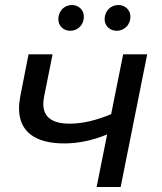

<svg xmlns="http://www.w3.org/2000/svg" viewBox="-20 -747 648 767"><path d="M261 -624C290 -624 315 -647 315 -680C315 -708 294 -727 267 -727C238 -727 213 -704 213 -670C213 -643 234 -624 261 -624ZM446 -624C476 -624 501 -647 501 -680C501 -708 479 -727 453 -727C423 -727 398 -704 398 -670C398 -643 420 -624 446 -624ZM472 -530 424 -291C367 -267 311 -253 258 -253C192 -253 153 -277 153 -331C153 -340 154 -350 156 -360L190 -530H94L61 -362C58 -345 56 -329 56 -314C56 -220 122 -174 237 -174C291 -174 351 -186 408 -210L366 0H462L568 -530Z"/></svg>

Font: AWKNG-Font Medium
Style: Italic
Weight: 500
Italic angle: -11.3°
Designer: Awakening Church
Foundry: Awakening Church
Version: Version 1.700;PS 001.700;hotconv 1.0.88;makeotf.lib2.5.64775